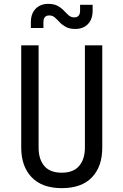

<svg xmlns="http://www.w3.org/2000/svg" viewBox="-20 -965 640 995"><path d="M300 10Q198 10 144 -46.5Q90 -103 90 -200V-730H180V-200Q180 -140 209.5 -105Q239 -70 300 -70Q360 -70 390 -105Q420 -140 420 -200V-730H510V-200Q510 -102 456.5 -46Q403 10 300 10ZM370 -815Q340 -815 321 -825.5Q302 -836 289 -850Q276 -864 264 -874.5Q252 -885 235 -885Q205 -885 205 -850V-820H140V-850Q140 -895 165 -920Q190 -945 230 -945Q260 -945 279 -934.5Q298 -924 311 -910Q324 -896 336 -885.5Q348 -875 365 -875Q395 -875 395 -910V-940H460V-910Q460 -865 435.5 -840Q411 -815 370 -815Z"/></svg>

Font: JetBrainsMono NFM
Style: Regular
Weight: 400
Monospace: yes
Designer: Philipp Nurullin, Konstantin Bulenkov
Foundry: JetBrains
Version: Version 2.304; ttfautohint (v1.8.4.7-5d5b);Nerd Fonts 3.3.0